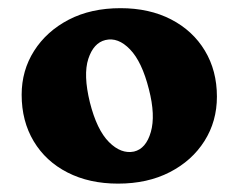

<svg xmlns="http://www.w3.org/2000/svg" viewBox="-20 -734 584 470"><path d="M275 -714Q345.5 -714 398.8 -686.5Q452 -659 481.5 -610Q511 -561 511 -497.5Q511 -437 480.5 -388.8Q450 -340.5 395.5 -312.5Q341 -284.5 269 -284.5Q198.5 -284.5 145.2 -311.8Q92 -339 62.5 -388.2Q33 -437.5 33 -502Q33 -561.5 63.5 -609.5Q94 -657.5 148.2 -685.8Q202.5 -714 275 -714ZM308 -363Q337.5 -370 349.2 -410.8Q361 -451.5 344.5 -515.5Q327.5 -583 298.2 -613.2Q269 -643.5 238 -636Q209 -629 196.2 -590Q183.5 -551 200 -483.5Q217 -416 246.8 -386.2Q276.5 -356.5 308 -363Z"/></svg>

Font: Fraunces 9pt S100
Style: Bold
Weight: 700
Version: Version 1.000; ttfautohint (v1.8.3)